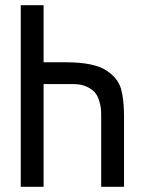

<svg xmlns="http://www.w3.org/2000/svg" viewBox="-20 -720 558 740"><path d="M148 -700V-480H233Q344 -480 392 -447Q435 -418 446.5 -377.5Q458 -337 458 -271V0H370V-270Q370 -288 369 -300.5Q368 -313 362 -332.5Q356 -352 345 -364.5Q334 -377 313 -386.5Q292 -396 262 -396H148V0H60V-700Z"/></svg>

Font: Baumans
Style: Regular
Weight: 400
Designer: Henadij Zarechnjuk
Foundry: Cyreal (www.cyreal.org)
Version: Version 001.002